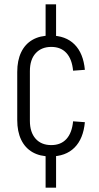

<svg xmlns="http://www.w3.org/2000/svg" viewBox="-20 -810 452 880"><path d="M237 -790V-638H189V-790ZM237 -102V50H189V-102ZM211 -93Q163 -93 129 -112.5Q95 -132 77 -169.5Q59 -207 59 -260V-480Q59 -533 77 -570.5Q95 -608 129 -627.5Q163 -647 211 -647Q281 -647 321.5 -606.5Q362 -566 369 -490L315 -486Q310 -539 284.5 -567Q259 -595 215 -595Q170 -595 143.5 -566Q117 -537 117 -484V-256Q117 -204 143 -174.5Q169 -145 215 -145Q259 -145 284.5 -173Q310 -201 315 -254L369 -250Q362 -174 321.5 -133.5Q281 -93 211 -93Z"/></svg>

Font: Pathway Extreme Condensed Thin
Style: Regular
Weight: 250
Width: 3
Version: Version 1.001;gftools[0.9.26]